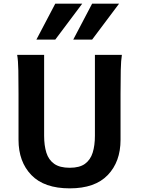

<svg xmlns="http://www.w3.org/2000/svg" viewBox="-20 -1011 768 1043"><path d="M495.6 -712.9H642.1Q637.2 -683.6 636 -629.9Q634.8 -576.2 634.8 -500.5V-251.5Q634.8 -132.3 565.4 -60.1Q496.1 12.2 358.9 12.2Q220.2 12.2 150.4 -60.1Q80.6 -132.3 80.6 -251.5V-500.5Q80.6 -572.8 79.6 -628.2Q78.6 -683.6 73.2 -712.9H219.7V-273.4Q219.7 -220.7 231.9 -181.6Q244.1 -142.6 274.4 -121.1Q304.7 -99.6 358.9 -99.6Q412.1 -99.6 441.7 -121.1Q471.2 -142.6 483.4 -181.6Q495.6 -220.7 495.6 -273.4ZM280.3 -991.2H426.8L280.3 -795.9H177.7ZM480.5 -991.2H627L480.5 -795.9H377.9Z"/></svg>

Font: Andika
Style: Bold
Weight: 700
Designer: Victor Gaultney, Annie Olsen, Julie Remington, Don Collingsworth, Eric Hays, Becca Hirsbrunner
Foundry: SIL International
Version: Version 6.101